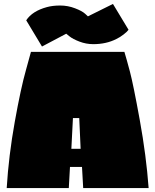

<svg xmlns="http://www.w3.org/2000/svg" viewBox="-20 -954 788 974"><path d="M402 0 396 -107H335L329 0H14Q24 -164 55 -336.5Q86 -509 112 -600L137 -691H611Q622 -655 639 -591Q656 -527 689 -345.5Q722 -164 734 0ZM350 -355 342 -199H389L382 -355ZM218 -918Q247 -926 285.5 -926Q324 -926 360.5 -912Q397 -898 412 -884L426 -871L553 -934L632 -803Q626 -794 607.5 -779.5Q589 -765 570 -756Q519 -730 453 -730Q417 -730 383 -743Q349 -756 332 -770L316 -783L193 -718L113 -851Q144 -898 218 -918Z"/></svg>

Font: Erica One
Style: Regular
Weight: 400
Designer: Miguel Hernandez
Foundry: Miguel Hernandez
Version: Version 1.003